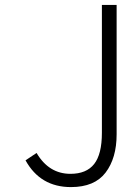

<svg xmlns="http://www.w3.org/2000/svg" viewBox="-20 -749 557 782"><path d="M269 13Q144 13 84 -96L129 -126Q179 -41 267 -41Q332 -41 363.5 -81Q395 -121 395 -208V-729H455V-202Q455 -105 410 -46Q365 13 269 13Z"/></svg>

Font: NotoSansHansLight
Style: Regular
Weight: 300
Designer: Ryoko NISHIZUKA  (kana & ideographs); Paul D. Hunt (Latin, Greek & Cyrillic); Wenlong ZHANG  (bopomofo); Sandoll Communi
Foundry: Adobe Systems Incorporated
Version: Version 1.00;December 8, 2021;FontCreator 13.0.0.2675 64-bit